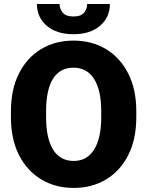

<svg xmlns="http://www.w3.org/2000/svg" viewBox="-20 -922 730 952"><path d="M655.8 -369.6V-340.8Q655.8 -231.9 616.2 -153.6Q576.7 -75.2 506.6 -32.7Q436.5 9.8 345.7 9.8Q254.4 9.8 184.1 -32.7Q113.8 -75.2 74 -153.6Q34.2 -231.9 34.2 -340.8V-369.6Q34.2 -478.5 73.7 -557.1Q113.3 -635.7 183.3 -678.2Q253.4 -720.7 344.7 -720.7Q435.5 -720.7 505.9 -678.2Q576.2 -635.7 616 -557.1Q655.8 -478.5 655.8 -369.6ZM481.9 -340.8V-370.6Q481.9 -476.1 446 -531.2Q410.2 -586.4 344.7 -586.4Q276.9 -586.4 242.7 -531.2Q208.5 -476.1 208.5 -370.6V-340.8Q208.5 -236.3 243.2 -180.2Q277.8 -124 345.7 -124Q411.1 -124 446.5 -180.2Q481.9 -236.3 481.9 -340.8ZM412.1 -902.3H524.9Q524.9 -835.9 476.1 -794.2Q427.2 -752.4 344.2 -752.4Q260.7 -752.4 211.9 -794.2Q163.1 -835.9 163.1 -902.3H275.4Q275.4 -878.4 291 -859.4Q306.6 -840.3 344.2 -840.3Q381.8 -840.3 397 -859.4Q412.1 -878.4 412.1 -902.3Z"/></svg>

Font: Vazirmatn RD UI FD Black
Style: Regular
Weight: 900
Designer: Saber Rastikerdar
Foundry: Saber Rastikerdar
Version: Version 33.003